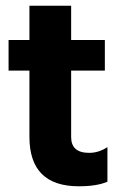

<svg xmlns="http://www.w3.org/2000/svg" viewBox="-20 -647 426 672"><path d="M256 5Q83 5 83 -168V-400H10V-507H83V-627H229V-507H347V-400H229V-167Q229 -140 244.5 -126Q260 -112 292.5 -112Q325 -112 356 -132V-11Q319 5 256 5Z"/></svg>

Font: Hind Madurai
Style: Bold
Weight: 700
Designer: Jyotish Sonowal
Foundry: Indian Type Foundry
Version: Version 0.702;PS 1.0;hotconv 1.0.81;makeotf.lib2.5.63406